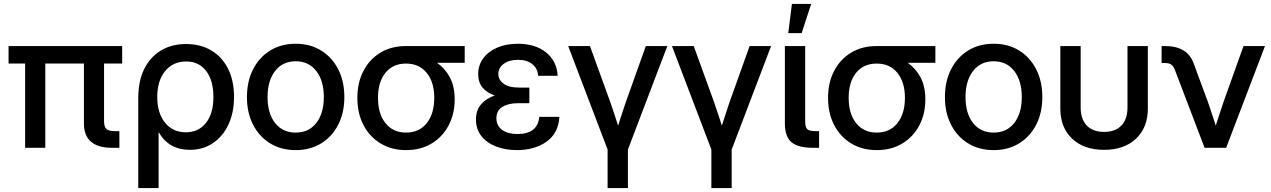

<svg xmlns="http://www.w3.org/2000/svg" viewBox="-20 -749 6442 973"><path d="M547.9 0Q405.3 0 405.3 -124V-427.2H209.5V0H107.4V-427.2H23.4V-515.6H599.1V-427.2H507.3V-134.3Q507.3 -106.9 519.3 -95.7Q531.2 -84.5 560.5 -84.5H585V0Z M680.7 204.1V-252.4Q680.7 -338.4 710.9 -399.4Q741.2 -460.4 795.7 -493.2Q850.1 -525.9 923.3 -525.9Q996.1 -525.9 1050.8 -493.4Q1105.5 -460.9 1135.7 -400.6Q1166 -340.3 1166 -257.8Q1166 -178.2 1137.7 -117.9Q1109.4 -57.6 1059.1 -23.7Q1008.8 10.3 942.4 10.3Q835.9 10.3 785.2 -77.6H783.7V204.1ZM921.4 -78.6Q986.8 -78.6 1024.2 -126.7Q1061.5 -174.8 1061.5 -257.8Q1061.5 -341.3 1024.7 -389.4Q987.8 -437.5 923.3 -437.5Q856.9 -437.5 816.9 -388.7Q776.9 -339.8 776.9 -257.8Q776.9 -175.8 816.4 -127.2Q856 -78.6 921.4 -78.6Z M1478.5 11.7Q1404.8 11.7 1349.1 -22.5Q1293.5 -56.6 1262.5 -117.2Q1231.4 -177.7 1231.4 -256.8Q1231.4 -336.9 1262.5 -397.7Q1293.5 -458.5 1349.1 -492.9Q1404.8 -527.3 1478.5 -527.3Q1552.2 -527.3 1607.7 -492.9Q1663.1 -458.5 1694.1 -397.7Q1725.1 -336.9 1725.1 -256.8Q1725.1 -177.7 1694.1 -117.2Q1663.1 -56.6 1607.7 -22.5Q1552.2 11.7 1478.5 11.7ZM1478.5 -77.1Q1544.9 -77.1 1583 -126Q1621.1 -174.8 1621.1 -256.8Q1621.1 -339.8 1582.8 -389.2Q1544.4 -438.5 1478.5 -438.5Q1412.6 -438.5 1374.3 -389.4Q1335.9 -340.3 1335.9 -256.8Q1335.9 -174.3 1374 -125.7Q1412.1 -77.1 1478.5 -77.1Z M2038.1 11.7Q1964.4 11.7 1908.7 -22Q1853 -55.7 1822 -115.2Q1791 -174.8 1791 -252.9Q1791 -330.6 1822 -389.9Q1853 -449.2 1908.2 -482.4Q1963.4 -515.6 2037.1 -515.6H2335V-430.7H2194.8Q2235.4 -402.8 2259.8 -356.9Q2284.2 -311 2284.2 -245.1Q2284.2 -171.4 2253.4 -113.3Q2222.7 -55.2 2167.2 -21.7Q2111.8 11.7 2038.1 11.7ZM2038.1 -426.8H2037.1Q1971.2 -426.8 1933.3 -380.1Q1895.5 -333.5 1895.5 -252.9Q1895.5 -172.4 1933.6 -124.8Q1971.7 -77.1 2038.1 -77.1Q2104.5 -77.1 2142.6 -125Q2180.7 -172.9 2180.7 -252.9Q2180.7 -333 2142.3 -379.9Q2104 -426.8 2038.1 -426.8Z M2599.6 11.7Q2541 11.7 2493.9 -6.6Q2446.8 -24.9 2419.4 -59.6Q2392.1 -94.2 2392.1 -143.1Q2392.1 -189.9 2417.7 -220Q2443.4 -250 2487.3 -265.1Q2447.3 -278.8 2425.3 -305.4Q2403.3 -332 2403.3 -373Q2403.3 -418.9 2429 -453.6Q2454.6 -488.3 2500 -507.8Q2545.4 -527.3 2604.5 -527.3Q2692.9 -527.3 2747.3 -483.4Q2801.8 -439.5 2806.2 -364.7H2707Q2705.1 -401.4 2678 -423.6Q2650.9 -445.8 2605 -445.8Q2560.1 -445.8 2532.7 -425.5Q2505.4 -405.3 2505.4 -374Q2505.4 -345.2 2531.5 -325.2Q2557.6 -305.2 2611.8 -305.2H2662.6V-226.1H2605.5Q2556.2 -226.1 2525.9 -207.3Q2495.6 -188.5 2495.6 -149.4Q2495.6 -112.3 2524.2 -91.1Q2552.7 -69.8 2602.1 -69.8Q2704.6 -69.8 2712.9 -156.7H2814.9Q2810.1 -74.2 2749.8 -31.2Q2689.5 11.7 2599.6 11.7Z M3059.1 204.1V8.8L2859.4 -515.6H2969.7L3072.3 -232.9Q3083 -202.6 3092.8 -172.4Q3102.5 -142.1 3112.3 -112.3Q3122.1 -142.1 3131.8 -172.4Q3141.6 -202.6 3151.9 -232.9L3252.9 -515.6H3361.8L3162.1 8.8V204.1Z M3585 204.1V8.8L3385.3 -515.6H3495.6L3598.1 -232.9Q3608.9 -202.6 3618.7 -172.4Q3628.4 -142.1 3638.2 -112.3Q3647.9 -142.1 3657.7 -172.4Q3667.5 -202.6 3677.7 -232.9L3778.8 -515.6H3887.7L3688 8.8V204.1Z M4101.1 0Q4023.9 0 3990.7 -28.6Q3957.5 -57.1 3957.5 -124V-515.6H4060.5V-134.3Q4060.5 -104.5 4070.8 -94.5Q4081.1 -84.5 4110.4 -84.5H4130.9V0ZM3974.6 -581.1 3993.2 -729H4090.8L4042.5 -581.1Z M4423.3 11.7Q4349.6 11.7 4293.9 -22Q4238.3 -55.7 4207.3 -115.2Q4176.3 -174.8 4176.3 -252.9Q4176.3 -330.6 4207.3 -389.9Q4238.3 -449.2 4293.5 -482.4Q4348.6 -515.6 4422.4 -515.6H4720.2V-430.7H4580.1Q4620.6 -402.8 4645 -356.9Q4669.4 -311 4669.4 -245.1Q4669.4 -171.4 4638.7 -113.3Q4607.9 -55.2 4552.5 -21.7Q4497.1 11.7 4423.3 11.7ZM4423.3 -426.8H4422.4Q4356.4 -426.8 4318.6 -380.1Q4280.8 -333.5 4280.8 -252.9Q4280.8 -172.4 4318.8 -124.8Q4356.9 -77.1 4423.3 -77.1Q4489.7 -77.1 4527.8 -125Q4565.9 -172.9 4565.9 -252.9Q4565.9 -333 4527.6 -379.9Q4489.3 -426.8 4423.3 -426.8Z M5015.6 11.7Q4941.9 11.7 4886.2 -22.5Q4830.6 -56.6 4799.6 -117.2Q4768.6 -177.7 4768.6 -256.8Q4768.6 -336.9 4799.6 -397.7Q4830.6 -458.5 4886.2 -492.9Q4941.9 -527.3 5015.6 -527.3Q5089.4 -527.3 5144.8 -492.9Q5200.2 -458.5 5231.2 -397.7Q5262.2 -336.9 5262.2 -256.8Q5262.2 -177.7 5231.2 -117.2Q5200.2 -56.6 5144.8 -22.5Q5089.4 11.7 5015.6 11.7ZM5015.6 -77.1Q5082 -77.1 5120.1 -126Q5158.2 -174.8 5158.2 -256.8Q5158.2 -339.8 5119.9 -389.2Q5081.5 -438.5 5015.6 -438.5Q4949.7 -438.5 4911.4 -389.4Q4873 -340.3 4873 -256.8Q4873 -174.3 4911.1 -125.7Q4949.2 -77.1 5015.6 -77.1Z M5575.2 10.3Q5472.7 10.3 5413.1 -46.4Q5353.5 -103 5353.5 -199.2V-515.6H5456.5V-205.1Q5456.5 -145.5 5487.3 -113Q5518.1 -80.6 5575.2 -80.6Q5632.3 -80.6 5663.1 -113Q5693.8 -145.5 5693.8 -205.1V-515.6H5796.9V-199.2Q5796.9 -103 5737.3 -46.4Q5677.7 10.3 5575.2 10.3Z M6084.5 0 5934.1 -394.5Q5926.8 -414.1 5915.3 -421.9Q5903.8 -429.7 5882.8 -429.7H5866.7V-515.6H5884.8Q5998.5 -515.6 6029.8 -425.8L6101.1 -232.9Q6111.8 -202.1 6121.6 -172.1Q6131.3 -142.1 6141.1 -112.3Q6150.9 -142.1 6160.6 -172.4Q6170.4 -202.6 6180.7 -232.9L6281.7 -515.6H6390.6L6193.8 0Z"/></svg>

Font: Inter Display Medium
Style: Regular
Weight: 500
Designer: Rasmus Andersson
Foundry: rsms
Version: Version 4.001;git-9221beed3